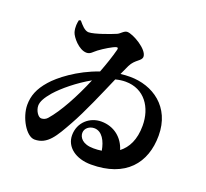

<svg xmlns="http://www.w3.org/2000/svg" viewBox="-142 -966 1283 1196"><g transform="rotate(20 500.0 -368.0)"><path d="M279 -710C253 -710 228 -740 209 -763L197 -760C193 -742 188 -714 197 -681C205 -652 259 -586 310 -586C336 -586 346 -604 370 -622C402 -646 452 -676 473 -682C484 -685 487 -679 484 -668C471 -618 452 -562 430 -505C295 -459 189 -375 146 -325C95 -267 75 -215 75 -155C75 -73 135 33 191 33C277 33 316 -39 374 -143C427 -237 490 -385 536 -491C559 -497 581 -500 602 -500C728 -500 795 -398 795 -278C795 -185 763 -125 715 -88C692 -163 630 -215 545 -215C470 -215 402 -159 402 -73C402 5 473 59 575 59C804 59 910 -72 910 -254C910 -445 768 -538 618 -538C597 -538 576 -537 555 -534L584 -597C610 -650 653 -654 653 -684C653 -732 545 -795 506 -795C485 -795 469 -770 450 -762C420 -749 317 -710 279 -710ZM609 -45C591 -42 573 -41 555 -41C481 -41 457 -79 457 -108C457 -140 487 -161 518 -161C570 -161 599 -105 609 -45ZM402 -436C350 -311 284 -190 226 -124C216 -112 201 -105 185 -105C165 -105 141 -141 141 -174C141 -201 159 -232 193 -272C238 -323 317 -388 402 -436Z"/></g></svg>

Font: Noto Serif CJK HK Black
Style: Regular
Weight: 900
Designer: Ryoko NISHIZUKA 西塚涼子 (kana & ideographs); Frank Grießhammer (Latin, Greek & Cyrillic); Wenlong ZHANG 张文龙 (bopomofo); San
Foundry: Adobe
Version: Version 2.001;hotconv 1.1.0;makeotfexe 2.6.0